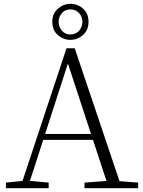

<svg xmlns="http://www.w3.org/2000/svg" viewBox="-20 -982 747 1002"><path d="M347 -774Q311 -774 282 -799Q253 -824 253 -868Q253 -911 282 -936.5Q311 -962 347 -962Q385 -962 413.5 -937Q442 -912 442 -868Q442 -825 413.5 -799.5Q385 -774 347 -774ZM347 -802Q376 -802 393 -822Q410 -842 410 -868Q410 -894 393 -913.5Q376 -933 347 -933Q320 -933 303 -913.5Q286 -894 286 -868Q286 -842 303 -822Q320 -802 347 -802ZM11 0V-29L109 -39H126L234 -29V0ZM85 0 327 -730H370L616 0H548L324 -682H344L340 -668L124 0ZM192 -252 194 -283H493L495 -252ZM421 0V-29L554 -39H574L701 -29V0Z"/></svg>

Font: Noto Serif KR ExtraLight ExtraLight
Style: Regular
Weight: 250
Version: Version 2.003-H1;hotconv 1.1.1;makeotfexe 2.6.0